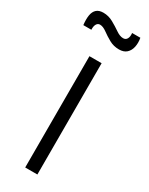

<svg xmlns="http://www.w3.org/2000/svg" viewBox="-185 -728 595 765"><g transform="rotate(30 113.0 -345.0)"><path d="M84 0V-512H140V0ZM172 -594Q147 -594 126.5 -605.5Q106 -617 89 -629.5Q72 -642 58 -642Q48 -642 42.5 -632.5Q37 -623 38 -607H1Q-2 -633 1 -651.5Q4 -670 15 -680Q26 -690 46 -690Q70 -690 91.5 -678Q113 -666 131 -653.5Q149 -641 164 -641Q176 -641 181.5 -651Q187 -661 185 -677H223Q227 -655 223 -636Q219 -617 206.5 -605.5Q194 -594 172 -594Z"/></g></svg>

Font: Bricolage Grotesque ExtraLight
Style: Regular
Weight: 250
Designer: Mathieu Triay
Foundry: Atelier Triay
Version: Version 1.000;gftools[0.9.30]